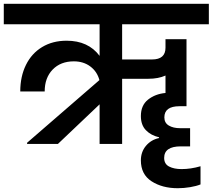

<svg xmlns="http://www.w3.org/2000/svg" viewBox="-41 -760 1123 1014"><path d="M604 -632V-446H762Q833 -446 833 -508V-553H944V-199H907Q827 -199 827 -140Q827 -111 850.5 -97Q874 -83 910 -83H963V13H914Q826 13 826 74Q826 106 852 119.5Q878 133 918 133Q967 133 1018 118V214Q996 223 963 228.5Q930 234 898 234Q816 234 759.5 197.5Q703 161 703 87Q703 42 730 10Q757 -22 799 -31V-35Q756 -45 729.5 -72.5Q703 -100 703 -147Q703 -204 741 -234Q779 -264 833 -269V-361Q795 -344 743 -344H604V0H485V-209L265 0H102V-6L484 -337Q472 -382 436 -409Q400 -436 349 -436Q279 -436 237 -392.5Q195 -349 195 -277H66Q66 -356 96 -417Q126 -478 181.5 -511.5Q237 -545 311 -545Q425 -545 485 -465V-632H-21V-740H1062V-632Z"/></svg>

Font: MSTAGE SemiBold
Style: Regular
Weight: 600
Designer: Ninad Kale (Devanagari), Jonny Pinhorn (Latin)
Foundry: Indian Type Foundry
Version: 4.004